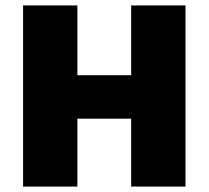

<svg xmlns="http://www.w3.org/2000/svg" viewBox="-20 -687 768 707"><path d="M65 0V-667H265V-410H463V-667H663V0H463V-250H265V0Z"/></svg>

Font: Maven Pro Black
Style: Regular
Weight: 900
Designer: Joe Prince
Foundry: Joe Prince
Version: Version 2.103